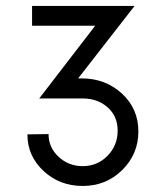

<svg xmlns="http://www.w3.org/2000/svg" viewBox="-20 -615 556 643"><path d="M253.4 -352.5Q333 -352.5 388.2 -301.8Q443.4 -251 443.4 -174.8Q443.4 -98.6 389.2 -45.4Q335 7.8 256.8 7.8Q179.7 7.8 125.7 -42.5Q71.8 -92.8 71.8 -165L142.6 -166Q142.6 -121.1 176.3 -89.8Q210 -58.6 256.8 -58.6Q306.2 -58.6 340.1 -93.3Q374 -127.9 374 -177.7Q374 -225.6 340.6 -255.4Q307.1 -285.2 257.3 -285.2H111.3L298.8 -528.8H87.4V-595.2H430.7L241.7 -352.5Z"/></svg>

Font: Now
Style: Regular
Weight: 400
Designer: Alfredo Marco Pradil
Foundry: Alfredo Marco Pradil
Version: Version 1.200;hotconv 1.0.109;makeotfexe 2.5.65596